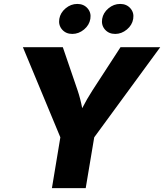

<svg xmlns="http://www.w3.org/2000/svg" viewBox="-20 -971 847 991"><path d="M248 0 291.5 -262.2 98.1 -727.5H304.2L380.4 -504.9Q395 -461.9 404.3 -412.6Q428.7 -460.4 457.5 -504.9L602.1 -727.5H807.1L466.3 -262.2L422.4 0ZM353 -795.9Q320.3 -795.9 300.5 -818.6Q280.8 -841.3 286.1 -873.5Q291.5 -905.3 318.6 -928Q345.7 -950.7 378.9 -950.7Q412.1 -950.7 431.9 -928Q451.7 -905.3 446.3 -873.5Q440.9 -841.3 413.6 -818.6Q386.2 -795.9 353 -795.9ZM574.7 -795.9Q541.5 -795.9 521.7 -818.6Q502 -841.3 507.3 -873.5Q512.7 -905.3 539.8 -928Q566.9 -950.7 600.1 -950.7Q633.3 -950.7 653.1 -928Q672.9 -905.3 667.5 -873.5Q662.1 -841.3 634.8 -818.6Q607.4 -795.9 574.7 -795.9Z"/></svg>

Font: Inter Extra Bold
Style: Italic
Weight: 800
Italic angle: -9.39999°
Designer: Rasmus Andersson
Foundry: rsms
Version: Version 4.000;git-3c8e0fc